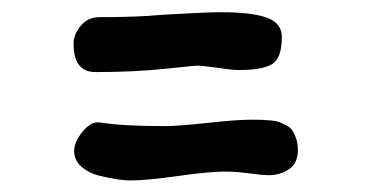

<svg xmlns="http://www.w3.org/2000/svg" viewBox="-20 -496 621 321"><path d="M139.6 -375.5Q103 -375.5 103 -422.9Q103 -438.5 115 -452.9Q127 -467.3 146 -467.3Q210.4 -467.3 250 -471.2Q325.7 -475.6 348.6 -475.6Q401.9 -475.6 426.5 -466.3Q451.2 -457 451.2 -434.6Q451.2 -398.4 434.8 -388.7Q418.5 -378.9 379.4 -378.9Q368.2 -378.9 343.8 -382.6Q319.3 -386.2 308.6 -386.2Q305.7 -386.2 254.9 -380.9Q204.1 -375.5 139.6 -375.5ZM104 -243.7Q104 -258.3 117.2 -274.9Q130.4 -291.5 143.6 -291.5Q146.5 -291.5 157.7 -289.8Q168.9 -288.1 193.8 -286.6Q218.8 -285.2 254.9 -285.2Q278.3 -285.2 326.7 -290.5Q375 -295.9 401.4 -295.9Q411.6 -295.9 417 -295.7Q422.4 -295.4 431.9 -294.7Q441.4 -293.9 446.5 -292Q451.7 -290 458.7 -286.4Q465.8 -282.7 469.2 -277.3Q472.7 -272 475.3 -263.9Q478 -255.9 478 -245.1Q478 -222.7 462.9 -212.9Q447.8 -203.1 429.2 -203.1Q418.9 -203.1 397.2 -206.1Q375.5 -209 363.3 -209Q335 -210 280 -202.1Q225.1 -194.3 198.2 -194.3Q189.5 -194.3 177 -196Q164.6 -197.8 146.5 -202.1Q128.4 -206.5 116.2 -217.3Q104 -228 104 -243.7Z"/></svg>

Font: Short Stack
Style: Regular
Weight: 400
Designer: James Grieshaber
Foundry: James Grieshaber
Version: Version 1.002